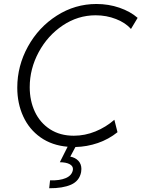

<svg xmlns="http://www.w3.org/2000/svg" viewBox="-20 -748 728 987"><path d="M354.5 126.5Q355 124.5 355 120.6Q355 105 337.6 95.7Q320.3 86.4 287.6 85.9L327.6 6.3Q247.1 -0.5 188.5 -41.7Q129.9 -83 99.4 -149.7Q68.8 -216.3 68.8 -297.4Q68.8 -409.2 123.5 -508.5Q178.2 -607.9 272 -667.7Q365.7 -727.5 475.6 -727.5Q538.1 -727.5 594 -708.3Q649.9 -689 687.5 -656.2L653.3 -599.1Q625.5 -630.9 576.4 -650.1Q527.3 -669.4 471.7 -669.4Q380.4 -669.4 302.5 -617.2Q224.6 -564.9 178.7 -479.5Q132.8 -394 132.8 -299.8Q132.8 -230 159.4 -173.3Q186 -116.7 237.3 -83.5Q288.6 -50.3 359.4 -50.3Q416.5 -50.3 470.5 -72.3Q524.4 -94.2 567.9 -132.3L584 -68.4Q539.1 -32.2 483.2 -12.9Q427.2 6.3 367.7 7.8L341.3 57.1Q367.2 62 382.8 78.6Q398.4 95.2 398.4 120.6Q398.4 127.9 397 136.7Q388.2 182.1 345.5 201.2Q302.7 220.2 232.9 219.7L237.3 179.2Q287.1 180.7 318.1 167.5Q349.1 154.3 354.5 126.5Z"/></svg>

Font: Reddit Sans Vanilla Light
Style: Italic
Weight: 300
Italic angle: -11.25°
Designer: Stephen Hutchings
Version: Version 1.013